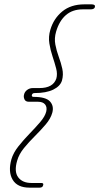

<svg xmlns="http://www.w3.org/2000/svg" viewBox="-20 -744 457 883"><path d="M126.5 -307Q125 -298.5 134.5 -298.5Q190.5 -298.5 209.8 -277.5Q229 -256.5 220.5 -225.5Q213 -198.5 190.5 -172Q168 -145.5 140.5 -118.2Q113 -91 90.2 -63Q67.5 -35 59 -5.5Q44 45.5 63.8 71.5Q83.5 97.5 124.5 97.5H169.5Q182 97.5 178.5 107.5Q176.5 119 162 119H116Q59.5 119 38 82.2Q16.5 45.5 32.5 -11.5Q41 -41 64.5 -70.8Q88 -100.5 115.5 -128.8Q143 -157 165 -182.8Q187 -208.5 192.5 -230.5Q197.5 -251 187.5 -263.5Q177.5 -276 155 -276H113.5Q98 -276 93 -286.2Q88 -296.5 90 -306.5Q92.5 -321 104.2 -330Q116 -339 131 -339H161.5Q224 -339 239 -382.5Q245 -403.5 238.2 -429.2Q231.5 -455 221.8 -484Q212 -513 207 -544.2Q202 -575.5 211.5 -607Q226.5 -658.5 266.2 -691.2Q306 -724 368 -724H401Q419.5 -724 416.5 -711.5Q413.5 -701 397 -701H360.5Q313.5 -701 283 -674.5Q252.5 -648 238 -598.5Q229 -568 234.5 -539.2Q240 -510.5 250.2 -482.8Q260.5 -455 266.5 -427.8Q272.5 -400.5 265 -373.5Q257 -347.5 224.8 -331.8Q192.5 -316 139 -316Q129 -316 126.5 -307Z"/></svg>

Font: Fraunces144ptSuperSoftThinItalic
Style: Italic
Weight: 100
Italic angle: -16°
Version: Version 1.000;[0bf87f6ff]